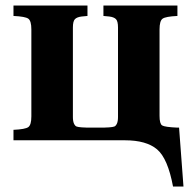

<svg xmlns="http://www.w3.org/2000/svg" viewBox="-20 -510 694 698"><path d="M29 0V-38Q72 -40 83 -48Q94 -56 94 -87V-403Q94 -434 83 -442Q72 -450 29 -452V-490H298V-452L277 -450Q260 -448 252.5 -440.5Q245 -433 245 -410V-85Q245 -69 249 -60.5Q253 -52 258.5 -50Q264 -48 277 -47L298 -46H356L377 -47Q390 -48 395.5 -50Q401 -52 405 -60.5Q409 -69 409 -85V-410Q409 -433 401.5 -440.5Q394 -448 377 -450L356 -452V-490H625V-452Q582 -450 571 -442Q560 -434 560 -403V-89Q560 -60 569.5 -54Q579 -48 625 -46H631L647 168H609Q590 66 551 33Q512 0 434 0Z"/></svg>

Font: Heuristica
Style: Bold
Weight: 700
Version: Version 1.0.2